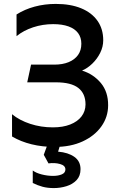

<svg xmlns="http://www.w3.org/2000/svg" viewBox="-20 -735 625 980"><path d="M259.2 15Q195.9 15 140.9 1.4Q85.9 -12.1 41.4 -38.4V-152Q79.5 -120.8 134.3 -102.8Q189.1 -84.9 249.9 -84.9Q301 -84.9 338.2 -99.5Q375.5 -114.2 395.8 -140.4Q416.2 -166.7 416.5 -201.9Q416.5 -257.4 379.8 -286.1Q343.1 -314.8 265.6 -314.8H119L138.5 -405.1H256.9Q299.3 -405.1 330.3 -417.8Q361.3 -430.6 378.3 -454.3Q395.2 -478.1 395.2 -511.5Q395.2 -543.9 378.5 -566.2Q361.8 -588.6 329.6 -600.2Q297.4 -611.8 251.6 -611.8Q198.1 -611.8 149.2 -595.7Q100.2 -579.6 64.4 -550.4V-661.1Q105.6 -687.4 156.9 -701.2Q208.2 -715 264.8 -715Q339.7 -715 394 -692.8Q448.3 -670.5 477.6 -628.8Q506.9 -587.2 506.9 -529.4Q506.9 -496.3 491.4 -465.2Q476 -434.2 451.2 -410.3Q426.4 -386.4 398.8 -374.8Q457.2 -356.4 494.9 -311.2Q532.5 -265.9 531.9 -196.9Q531.6 -137.9 497.5 -89.9Q463.4 -41.8 402.2 -13.4Q340.9 15 259.2 15ZM254.9 225Q222.5 225 197 218.1Q171.5 211.2 147.2 198.9V135.2Q164 148 193.2 155.4Q222.5 162.8 251 162.8Q277.1 162.8 295.4 155Q313.8 147.3 313.8 129.8Q313.8 109.8 286.6 102.2Q259.4 94.5 227.5 99L203.4 55.1L230.8 -20H294.6L276.5 39.1Q327.6 43.2 359.3 65.5Q391 87.8 391 128.5Q391 163.2 370.7 184.5Q350.4 205.8 319.1 215.4Q287.8 225 254.9 225Z"/></svg>

Font: Geologica-Sharp
Style: Regular
Weight: 100
Designer: Sindre Bremnes, Frode Helland
Foundry: Monokrom Skriftforlag AS
Version: Version 1.010;gftools[0.9.28]